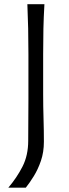

<svg xmlns="http://www.w3.org/2000/svg" viewBox="-20 -733 326 912"><path d="M19.5 158.5Q60 111 87 58Q114 5 114 -64.5L115 -261V-475Q115 -541 113.8 -597Q112.5 -653 110 -713H191Q187.5 -653 186.2 -597Q185 -541 185 -475V-286.5Q185 -225.5 186.8 -169Q188.5 -112.5 188.5 -60Q188.5 -10.5 174.5 30.5Q160.5 71.5 140.5 103.8Q120.5 136 102.5 158.5Z"/></svg>

Font: Commissioner Flair Light
Style: Regular
Weight: 300
Designer: Kostas Bartsokas
Foundry: Kostas Bartsokas
Version: Version 1.000; ttfautohint (v1.8.3)